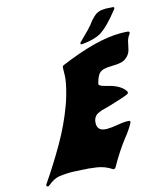

<svg xmlns="http://www.w3.org/2000/svg" viewBox="-130 -1010 966 1111"><g transform="rotate(-15 353.0 -455.0)"><path d="M412.6 0Q410.2 0 408.2 -1.5Q369.6 -27.8 321.8 -35.4Q273.9 -43 223.1 -44.4Q215.3 -44.4 208 -44.9Q191.9 -46.9 164.6 -46.9Q139.2 -46.9 102.8 -42.7Q66.4 -38.6 27.3 -5.4Q23.9 -2.4 20 -2.4Q19 -2.4 16.4 -2.9Q13.7 -3.4 12.2 -6.3Q11.2 -8.8 11.2 -11.2V-12.7L12.7 -15.6Q80.6 -114.3 140.6 -218.3Q200.7 -322.3 239.3 -428.2Q249 -454.1 256.3 -480Q279.3 -560.5 279.5 -602.3Q279.8 -644 281.2 -648.9Q282.7 -653.8 289.1 -656.7Q509.8 -750 652.3 -750Q675.8 -750 698.2 -748Q704.1 -747.1 705.6 -742.2Q706.1 -741.2 706.1 -740.2Q706.1 -738.8 705.6 -737.3Q705.1 -734.9 702.6 -731.9Q690.4 -715.8 684.6 -695.8Q681.2 -683.6 679.2 -671.1Q677.2 -658.7 673.8 -647Q672.9 -644 670.2 -635Q667.5 -626 656.7 -612.8Q637.7 -591.3 614.7 -585.9Q587.4 -579.6 550.8 -579.6Q528.8 -579.6 506.8 -574.7Q482.4 -566.9 472.9 -550Q463.4 -533.2 458.5 -516.6L454.1 -501.5Q453.6 -500 453.6 -498.5Q453.6 -493.2 460.4 -489.3Q470.7 -482.4 502.4 -474.6Q578.1 -457.5 605 -414.6Q606.4 -412.6 606.4 -409.7Q606.4 -408.2 606 -406.7L605 -403.3Q603 -396.5 520.5 -371.6Q502 -366.2 483.9 -360.4Q473.1 -356.9 460.4 -354Q434.1 -348.6 410.6 -337.4Q389.6 -327.1 382.8 -303.2L381.3 -298.3Q379.9 -289.1 379.9 -281.7Q379.9 -257.8 394.3 -246.6Q408.7 -235.4 435.5 -235.4Q463.4 -235.4 501.5 -242.2Q531.7 -248 555.2 -248Q563.5 -248 571.3 -247.1Q576.7 -246.6 576.7 -240.7Q576.7 -239.3 576.2 -236.8L575.2 -234.4Q554.2 -195.3 525.9 -161.1Q474.1 -95.2 425.3 -7.8Q420.4 0 412.6 0ZM421.9 -746.1H420.4Q414.6 -746.1 414.6 -751Q414.6 -752.9 415 -754.9Q416.5 -759.8 422.4 -763.7Q422.9 -765.1 450.7 -792Q476.6 -815.9 498.5 -842.3Q517.6 -870.1 543.9 -892.1Q561 -904.3 581.1 -907.7Q598.6 -909.7 607.9 -909.7Q620.1 -909.7 649.4 -907.2Q657.2 -906.7 657.2 -900.9Q657.2 -899.4 656.7 -897.9Q655.8 -895 650.4 -889.2Q585.9 -806.2 536.6 -775.9Q493.7 -752 421.9 -746.1Z"/></g></svg>

Font: Weird Comic
Style: Italic
Weight: 400
Italic angle: -16°
Designer: GGBotNet
Foundry: GGBotNet
Version: 0.80